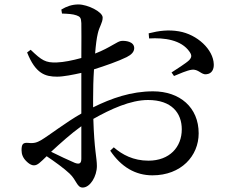

<svg xmlns="http://www.w3.org/2000/svg" viewBox="-20 -797 1040 864"><path d="M346 -83C346 -63 339 -56 317 -64C289 -76 246 -96 210 -114C250 -151 300 -196 346 -229ZM399 -353C399 -396 400 -441 403 -485C451 -500 514 -522 550 -540C572 -551 584 -564 584 -581C583 -611 544 -614 528 -613C509 -613 478 -583 408 -556C411 -594 415 -626 420 -646C427 -678 442 -694 442 -718C442 -744 374 -777 333 -777C304 -777 279 -768 256 -754L259 -736C286 -735 307 -734 324 -728C340 -722 345 -718 346 -693C347 -669 346 -606 346 -536C306 -525 266 -517 236 -516C185 -514 168 -525 118 -573L102 -561C140 -465 184 -452 237 -452C266 -452 310 -461 346 -469V-349V-286C277 -247 200 -187 166 -167C147 -156 134 -151 107 -154C83 -156 77 -148 77 -121C77 -103 83 -87 98 -72C109 -61 120 -53 133 -53C149 -53 161 -66 190 -94C226 -70 270 -38 293 -16C325 14 326 47 352 47C386 47 416 -4 416 -50C416 -87 404 -123 400 -262C478 -306 567 -347 646 -347C753 -347 798 -288 798 -215C798 -135 743 -74 648 -74C580 -74 530 -101 492 -134L476 -119C525 -46 589 -8 666 -8C795 -8 874 -95 874 -197C874 -314 789 -386 669 -386C570 -386 482 -355 399 -314ZM651 -624C719 -628 796 -618 833 -564C844 -548 843 -539 831 -526C818 -513 772 -484 752 -471L763 -455C784 -464 824 -481 842 -483C873 -488 886 -459 909 -463C933 -465 943 -485 942 -508C940 -574 868 -642 785 -656C739 -664 696 -659 649 -647Z"/></svg>

Font: Noto Serif SC Medium
Style: Regular
Weight: 500
Designer: Ryoko NISHIZUKA 西塚涼子 (kana & ideographs); Frank Grießhammer (Latin, Greek & Cyrillic); Wenlong ZHANG 张文龙 (bopomofo); San
Foundry: Adobe Systems Incorporated
Version: Version 1.001;PS 1.001;hotconv 16.6.54;makeotf.lib2.5.65590